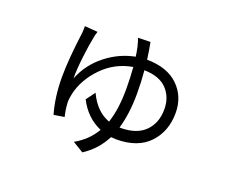

<svg xmlns="http://www.w3.org/2000/svg" viewBox="-113 -787 1226 1040"><g transform="rotate(20 500.0 -267.0)"><path d="M590.8 -118.2H595.7Q689.5 -118.2 737.3 -166.5Q785.2 -214.8 785.2 -293.9Q785.2 -363.3 742.2 -408.7Q699.2 -454.1 611.3 -456.1Q617.2 -392.6 617.2 -322.3Q617.2 -209 590.8 -118.2ZM518.6 -609.4 589.8 -611.3Q598.6 -568.4 605.5 -514.6Q722.7 -513.7 786.1 -452.1Q849.6 -390.6 849.6 -295.9Q849.6 -190.4 784.7 -121.1Q719.7 -51.8 594.7 -51.8Q585 -51.8 565.4 -53.7Q523.4 28.3 447.3 77.1L384.8 39.1Q458 -2 499 -71.3Q412.1 -108.4 366.2 -199.2L404.3 -251Q448.2 -157.2 526.4 -128.9Q553.7 -210 553.7 -326.2Q553.7 -391.6 548.8 -452.1Q447.3 -434.6 376.5 -361.3Q305.7 -288.1 286.1 -200.2Q279.3 -168 280.3 -149.4Q282.2 -108.4 292 -70.3L231.4 -60.5Q204.1 -156.2 204.1 -268.6Q204.1 -371.1 225.6 -532.2Q227.5 -560.5 226.6 -570.3L301.8 -564.5Q294.9 -545.9 292 -527.3Q282.2 -480.5 273.4 -404.8Q264.6 -329.1 265.6 -283.2Q300.8 -372.1 376 -431.6Q451.2 -491.2 542 -508.8Q539.1 -533.2 532.2 -564.5Q524.4 -594.7 518.6 -609.4Z"/></g></svg>

Font: Gen Shin Gothic Normal
Style: Regular
Weight: 300
Designer: [Source Han Sans]
Ryoko NISHIZUKA  (kana & ideographs); Paul D. Hunt (Latin, Greek & Cyrillic); Wenlong ZHANG  (bopomofo
Version: Version 1.002.20150607